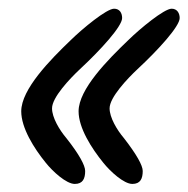

<svg xmlns="http://www.w3.org/2000/svg" viewBox="-20 -552 443 452"><path d="M291.5 -119C310.5 -119 316 -131.5 316 -149.5C316 -162.5 301.5 -188.5 272 -226.5C255 -246.5 238 -275.5 238 -297C238 -322.5 279 -366 304 -389.5C352.5 -434.5 403 -490 403 -509.5C403 -521 397 -531.5 384 -531.5C366.5 -531.5 310 -485 282 -457.5C234 -411.5 165 -342 165 -290C165 -251 195 -203.5 223.5 -168.5C239.5 -148.5 271.5 -119 291.5 -119ZM156 -119C175 -119 180.5 -131.5 180.5 -149.5C180.5 -162.5 166.5 -188.5 136.5 -226.5C119.5 -246.5 102.5 -275.5 102.5 -297C102.5 -322.5 143.5 -366 168.5 -389.5C217 -434.5 267.5 -490 267.5 -509.5C267.5 -521 262 -531.5 248.5 -531.5C231 -531.5 174.5 -485 146.5 -457.5C98.5 -411.5 30 -342 30 -290C30 -251 59.5 -203.5 88 -168.5C104 -148.5 136 -119 156 -119Z"/></svg>

Font: Gluten
Style: Italic
Weight: 400
Italic angle: -13°
Designer: Tyler Finck
Foundry: Etcetera Type Company
Version: Version 0.920